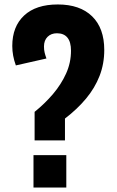

<svg xmlns="http://www.w3.org/2000/svg" viewBox="-20 -840 523 860"><path d="M135 -211V-339Q181 -376 217.5 -419Q254 -462 276 -510.5Q298 -559 298 -613Q298 -652 282 -671.5Q266 -691 235 -691Q209 -691 193 -675Q177 -659 177 -632Q177 -616 180 -604Q183 -592 188 -578L51 -547Q43 -569 39 -590.5Q35 -612 35 -634Q35 -721 88 -770.5Q141 -820 239 -820Q338 -820 392.5 -767Q447 -714 447 -616Q447 -554 426 -500Q405 -446 365.5 -398.5Q326 -351 271 -309V-211ZM130 0V-145H277V0Z"/></svg>

Font: Oswald SemiBold
Style: Regular
Weight: 600
Designer: Vernon Adams
Foundry: Vernon Adams
Version: Version 4.103;gftools[0.9.33.dev8+g029e19f]